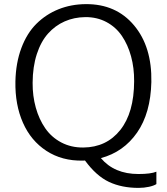

<svg xmlns="http://www.w3.org/2000/svg" viewBox="-20 -771 809 931"><path d="M381.3 7.8Q280.8 9.8 205.3 -39.3Q129.9 -88.4 91.3 -175.8Q52.7 -263.2 54.7 -375.5Q56.6 -465.8 83.5 -537.8Q110.4 -609.9 156.7 -655.8Q203.1 -701.7 263.9 -726.1Q324.7 -750.5 396 -751Q543 -752 630.1 -647.9Q717.3 -543.9 713.9 -373Q710.4 -222.7 644.8 -128.2Q579.1 -33.7 469.2 -4.4Q534.2 72.8 651.4 72.8Q711.4 72.8 738.3 61.5V121.6Q726.6 129.4 702.4 134.8Q678.2 140.1 651.9 140.1Q570.3 140.1 508.5 111.1Q446.8 82 392.1 7.3Q390.6 7.3 386.7 7.6Q382.8 7.8 381.3 7.8ZM383.8 -55.7Q496.1 -56.6 563 -140.4Q629.9 -224.1 630.4 -377Q630.9 -441.4 615.5 -497.8Q600.1 -554.2 571 -596.9Q542 -639.6 496.1 -664.1Q450.2 -688.5 393.6 -688Q339.4 -687.5 293.5 -667.2Q247.6 -647 212.9 -608.2Q178.2 -569.3 158.4 -508.3Q138.7 -447.3 138.2 -370.1Q137.7 -305.7 153.6 -249Q169.4 -192.4 199.5 -148.9Q229.5 -105.5 277.1 -80.3Q324.7 -55.2 383.8 -55.7Z"/></svg>

Font: HaufeMerriweatherSansLt
Style: Regular
Weight: 300
Designer: Eben Sorkin
Foundry: Eben Sorkin
Version: Version 1.56